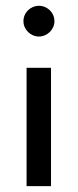

<svg xmlns="http://www.w3.org/2000/svg" viewBox="-20 -636 265 656"><path d="M112.8 -511.2C141.6 -511.2 166 -535.2 166 -563.5C166 -593.3 141.6 -616.2 112.8 -616.2C84.5 -616.2 60.1 -593.3 60.1 -563.5C60.1 -535.2 84.5 -511.2 112.8 -511.2ZM70.8 0H154.3V-404.3H70.8Z"/></svg>

Font: Now Medium
Style: Regular
Weight: 500
Designer: Alfredo Marco Pradil
Foundry: Alfredo Marco Pradil
Version: Version 1.200;hotconv 1.0.109;makeotfexe 2.5.65596